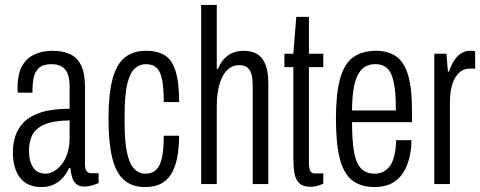

<svg xmlns="http://www.w3.org/2000/svg" viewBox="-20 -743 1938 775"><path d="M147 12Q119 12 98 3Q77 -6 62.5 -23.5Q48 -41 40 -67.5Q32 -94 32 -128Q32 -164 42.5 -195.5Q53 -227 78 -251.5Q103 -276 147.5 -290Q192 -304 261 -304V-392Q261 -423 254 -443Q247 -463 230.5 -473.5Q214 -484 188 -484Q154 -484 137.5 -469Q121 -454 116 -430Q111 -406 111 -375V-369H52Q51 -373 51 -378Q51 -383 51 -389Q51 -447 70.5 -479Q90 -511 122 -524.5Q154 -538 192 -538Q231 -538 260.5 -525.5Q290 -513 306.5 -481Q323 -449 323 -393V-79Q323 -61 329.5 -52.5Q336 -44 346 -44H378V-4Q366 1 351.5 5.5Q337 10 321 10Q300 10 288 0Q276 -10 271 -27.5Q266 -45 264 -65H259Q249 -43 233.5 -25.5Q218 -8 196.5 2Q175 12 147 12ZM164 -42Q179 -42 196 -51Q213 -60 227.5 -77.5Q242 -95 251.5 -122.5Q261 -150 261 -188V-257Q194 -256 158.5 -240Q123 -224 110 -197Q97 -170 97 -136Q97 -105 105 -84Q113 -63 127.5 -52.5Q142 -42 164 -42Z M565 12Q512 12 479.5 -17.5Q447 -47 432.5 -108Q418 -169 418 -263Q418 -365 434.5 -425Q451 -485 484.5 -511.5Q518 -538 570 -538Q609 -538 635 -525.5Q661 -513 675.5 -487.5Q690 -462 696.5 -422.5Q703 -383 703 -331H641Q641 -384 635 -418Q629 -452 613.5 -468Q598 -484 568 -484Q543 -484 523.5 -466Q504 -448 493.5 -403.5Q483 -359 483 -277V-245Q483 -173 492.5 -128Q502 -83 521 -62.5Q540 -42 566 -42Q595 -42 611.5 -59Q628 -76 634.5 -110Q641 -144 641 -195H703Q703 -157 697.5 -120Q692 -83 678 -53Q664 -23 636.5 -5.5Q609 12 565 12Z M792 0V-723H855V-465H860Q871 -492 887 -508Q903 -524 922.5 -531Q942 -538 963 -538Q994 -538 1016 -526Q1038 -514 1050.5 -485Q1063 -456 1063 -407V0H1000V-393Q1000 -412 998 -428Q996 -444 990 -456Q984 -468 973 -474Q962 -480 944 -480Q919 -480 899 -462Q879 -444 867 -406.5Q855 -369 855 -312V0Z M1234 11Q1203 11 1188 -3.5Q1173 -18 1168.5 -44Q1164 -70 1164 -103V-472H1128V-526H1164L1176 -675H1227V-526H1285V-472H1227V-88Q1227 -64 1232 -53.5Q1237 -43 1251 -43H1285V-2Q1278 2 1268.5 5Q1259 8 1250.5 9.5Q1242 11 1234 11Z M1493 12Q1435 12 1400.5 -16Q1366 -44 1351 -105Q1336 -166 1336 -263Q1336 -364 1352.5 -424.5Q1369 -485 1405 -511.5Q1441 -538 1499 -538Q1545 -538 1577.5 -516.5Q1610 -495 1626.5 -442.5Q1643 -390 1643 -298V-250H1401Q1401 -179 1408.5 -133Q1416 -87 1436 -64.5Q1456 -42 1492 -42Q1511 -42 1526.5 -49.5Q1542 -57 1553.5 -72.5Q1565 -88 1571.5 -114Q1578 -140 1579 -177H1641Q1640 -131 1629.5 -95.5Q1619 -60 1600.5 -36Q1582 -12 1555 0Q1528 12 1493 12ZM1401 -297H1578Q1578 -346 1574 -381Q1570 -416 1561 -439Q1552 -462 1536 -473Q1520 -484 1496 -484Q1458 -484 1437.5 -460Q1417 -436 1409 -394Q1401 -352 1401 -297Z M1733 0V-526H1782L1788 -454H1792Q1803 -485 1816 -503Q1829 -521 1844.5 -529.5Q1860 -538 1878 -538Q1884 -538 1888.5 -538Q1893 -538 1898 -535V-466H1874Q1860 -466 1846 -458.5Q1832 -451 1820.5 -434.5Q1809 -418 1802.5 -391Q1796 -364 1796 -324V0Z"/></svg>

Font: Archivo ExtraCondensed Light
Style: Regular
Weight: 300
Width: 2
Designer: Hector Gatti
Foundry: Omnibus-Type
Version: Version 2.001